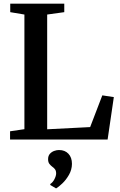

<svg xmlns="http://www.w3.org/2000/svg" viewBox="-20 -763 656 1050"><path d="M35 0V-45L113.5 -56.5V-683.5L36 -696.5V-743H331.5V-696.5L238 -683.5V-56L473 -68L539.5 -241.5L602.5 -232L568.5 0ZM373.5 133.5Q373 165.5 357.2 193Q341.5 220.5 321.2 239.8Q301 259 287.5 267H286L255.5 249L254.5 243.5Q268.5 235 277.8 216.8Q287 198.5 287 185.5Q287 171 280.8 162.8Q274.5 154.5 265 148Q257 142 250 133Q243 124 243 107.5Q243 89 253 78Q263 67 276.8 62.2Q290.5 57.5 301 57.5H303.5Q335 57.5 354.2 77.8Q373.5 98 373.5 133.5Z"/></svg>

Font: Merriweather 48pt SemiBold
Style: Regular
Weight: 600
Version: Version 2.100